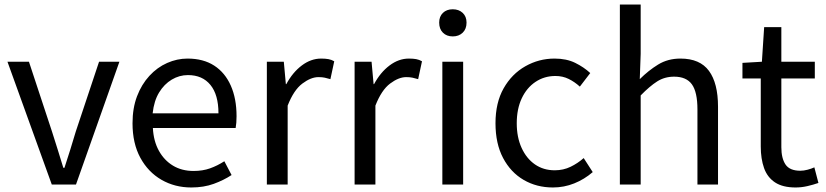

<svg xmlns="http://www.w3.org/2000/svg" viewBox="-20 -816 3653 849"><path d="M209 0 13 -543H108L210 -234Q223 -194 235.5 -153.5Q248 -113 260 -74H265Q278 -113 290.5 -153.5Q303 -194 315 -234L418 -543H508L316 0Z M826 13Q753 13 694 -21Q635 -55 600.5 -118.5Q566 -182 566 -271Q566 -338 586 -390.5Q606 -443 640.5 -480.5Q675 -518 719 -537.5Q763 -557 809 -557Q879 -557 927 -526Q975 -495 1000.5 -437.5Q1026 -380 1026 -302Q1026 -287 1025 -274Q1024 -261 1022 -250H656Q659 -192 682.5 -149.5Q706 -107 745 -83.5Q784 -60 836 -60Q876 -60 908.5 -71.5Q941 -83 972 -103L1004 -42Q969 -19 925 -3Q881 13 826 13ZM655 -315H946Q946 -397 910.5 -440.5Q875 -484 811 -484Q773 -484 739.5 -464Q706 -444 683.5 -407Q661 -370 655 -315Z M1160 0V-543H1235L1244 -444H1246Q1274 -496 1314.5 -526.5Q1355 -557 1400 -557Q1419 -557 1432.5 -554.5Q1446 -552 1458 -545L1441 -466Q1427 -470 1416 -472.5Q1405 -475 1388 -475Q1355 -475 1317 -446.5Q1279 -418 1252 -349V0Z M1548 0V-543H1623L1632 -444H1634Q1662 -496 1702.5 -526.5Q1743 -557 1788 -557Q1807 -557 1820.5 -554.5Q1834 -552 1846 -545L1829 -466Q1815 -470 1804 -472.5Q1793 -475 1776 -475Q1743 -475 1705 -446.5Q1667 -418 1640 -349V0Z M1936 0V-543H2028V0ZM1982 -655Q1955 -655 1938.5 -671.5Q1922 -688 1922 -716Q1922 -743 1938.5 -759Q1955 -775 1982 -775Q2009 -775 2026 -759Q2043 -743 2043 -716Q2043 -688 2026 -671.5Q2009 -655 1982 -655Z M2425 13Q2353 13 2295.5 -20.5Q2238 -54 2204.5 -117.5Q2171 -181 2171 -271Q2171 -362 2207 -425.5Q2243 -489 2303 -523Q2363 -557 2432 -557Q2485 -557 2523.5 -538Q2562 -519 2590 -493L2544 -433Q2521 -454 2494.5 -467Q2468 -480 2436 -480Q2387 -480 2348 -454Q2309 -428 2287 -381Q2265 -334 2265 -271Q2265 -209 2286.5 -162Q2308 -115 2345.5 -89Q2383 -63 2433 -63Q2471 -63 2503 -78.5Q2535 -94 2561 -117L2601 -55Q2564 -23 2519 -5Q2474 13 2425 13Z M2721 0V-796H2813V-578L2809 -466Q2847 -504 2890 -530.5Q2933 -557 2989 -557Q3075 -557 3115 -502.5Q3155 -448 3155 -344V0H3064V-332Q3064 -409 3039.5 -443Q3015 -477 2961 -477Q2919 -477 2886 -456Q2853 -435 2813 -394V0Z M3498 13Q3441 13 3407 -9.5Q3373 -32 3358.5 -73Q3344 -114 3344 -168V-469H3263V-538L3349 -543L3359 -696H3435V-543H3583V-469H3435V-165Q3435 -116 3453.5 -88.5Q3472 -61 3519 -61Q3534 -61 3551 -65.5Q3568 -70 3581 -76L3599 -7Q3576 1 3550 7Q3524 13 3498 13Z"/></svg>

Font: Noto Sans HK Thin
Style: Regular
Weight: 400
Version: Version 2.004-H2;hotconv 1.0.118;makeotfexe 2.5.65603